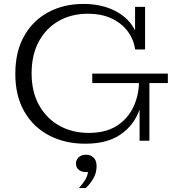

<svg xmlns="http://www.w3.org/2000/svg" viewBox="-20 -717 881 978"><path d="M414 15Q311 15 230.5 -27Q150 -69 104 -148.5Q58 -228 58 -341Q58 -454 103 -533.5Q148 -613 226.5 -655Q305 -697 405 -697Q497 -697 566.5 -661.5Q636 -626 668 -562V-682H719V-465H668Q662 -514 632 -555.5Q602 -597 550.5 -622Q499 -647 427 -647Q344 -647 279.5 -610.5Q215 -574 178 -506Q141 -438 141 -343Q141 -250 178.5 -182Q216 -114 282 -77Q348 -40 432 -40Q518 -40 574 -75.5Q630 -111 658 -169Q686 -227 688 -294H450V-342H835V-294H741V0H691V-159Q663 -80 595 -32.5Q527 15 414 15ZM382 241Q402 219 414 199Q426 179 428 159Q402 162 384.5 150.5Q367 139 367 116Q367 96 381.5 83.5Q396 71 418 71Q441 71 456.5 85.5Q472 100 472 130Q472 163 456 191Q440 219 417 241Z"/></svg>

Font: Montagu Slab 16pt Light
Style: Regular
Weight: 300
Designer: Florian Karsten
Foundry: Florian Karsten
Version: Version 1.000; ttfautohint (v1.8.3)